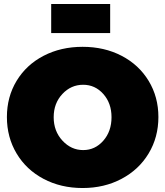

<svg xmlns="http://www.w3.org/2000/svg" viewBox="-20 -946 840 976"><path d="M15.1 -351.1Q15.1 -453.6 64.5 -535.2Q113.8 -616.7 201.7 -662.4Q289.6 -708 399.9 -708Q510.3 -708 598.1 -662.4Q686 -616.7 735.6 -534.9Q785.2 -453.1 785.2 -351.1Q785.2 -248.5 735.6 -166Q686 -83.5 597.9 -36.9Q509.8 9.8 399.9 9.8Q289.6 9.8 201.7 -36.6Q113.8 -83 64.5 -165.5Q15.1 -248 15.1 -351.1ZM240.2 -777.8V-925.8H540V-777.8ZM402.8 -183.1Q463.4 -183.1 505.1 -230.7Q546.9 -278.3 546.9 -350.1Q546.9 -421.4 505.1 -468.3Q463.4 -515.1 402.8 -515.1Q340.8 -515.1 296.9 -468Q252.9 -420.9 252.9 -350.1Q252.9 -279.3 297.4 -231.2Q341.8 -183.1 402.8 -183.1Z"/></svg>

Font: Trueno Black
Style: Regular
Weight: 900
Designer: Julieta Ulanovsky
Foundry: Julieta Ulanovsky
Version: Version 3.001b | FøM Fix